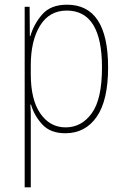

<svg xmlns="http://www.w3.org/2000/svg" viewBox="-20 -557 540 817"><path d="M111 -241V-279Q111 -384 150.5 -448Q190 -512 264 -512Q414 -512 414 -270Q414 -135 370.5 -75Q327 -15 259 -15Q193 -15 152 -73.5Q111 -132 111 -241ZM111 240V-11Q111 -39 111 -64.5Q111 -90 109 -112H112Q125 -66 159.5 -28Q194 10 258 10Q343 10 391.5 -60Q440 -130 440 -270Q440 -537 265 -537Q196 -537 160 -496Q124 -455 109 -403H107L106 -528H85V240Z"/></svg>

Font: Noto Sans Mono UI Condensed Thin
Style: Regular
Weight: 250
Width: 3
Designer: Monotype Design team
Foundry: Monotype Imaging Inc.
Version: 1.000